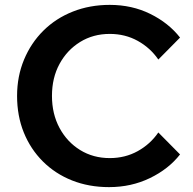

<svg xmlns="http://www.w3.org/2000/svg" viewBox="-20 -751 792 787"><path d="M629 -208 718 -118Q671 -58 594.5 -21Q518 16 427 16Q344 16 275 -11.5Q206 -39 155.5 -89.5Q105 -140 77.5 -208Q50 -276 50 -358Q50 -438 78.5 -506.5Q107 -575 158 -625.5Q209 -676 278.5 -703.5Q348 -731 430 -731Q521 -731 596 -694Q671 -657 718 -597L629 -507Q596 -555 544.5 -583.5Q493 -612 430 -612Q362 -612 308.5 -579Q255 -546 224 -489Q193 -432 193 -358Q193 -284 224 -226.5Q255 -169 308.5 -136Q362 -103 430 -103Q493 -103 544.5 -131.5Q596 -160 629 -208Z"/></svg>

Font: Wix Madefor Display
Style: Bold
Weight: 700
Designer: Dalton Maag Ltd
Foundry: Dalton Maag Ltd
Version: Version 3.100